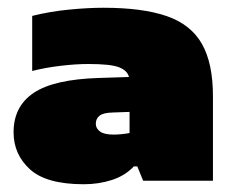

<svg xmlns="http://www.w3.org/2000/svg" viewBox="-20 -771 603 495"><path d="M196 -296Q99.5 -296 57.2 -334.5Q15 -373 15 -430Q15 -497 67.2 -531.8Q119.5 -566.5 235 -570L312.5 -572.5Q308.5 -589 287 -597.5Q265.5 -606 208 -606Q174.5 -606 135.2 -601.2Q96 -596.5 63 -588V-730Q109 -741.5 157.8 -746.2Q206.5 -751 247 -751Q347.5 -751 409.8 -729.5Q472 -708 500.5 -658Q529 -608 529 -523V-305H349L334 -342H325Q302.5 -318 268.5 -307Q234.5 -296 196 -296ZM227 -452Q227 -440 237.8 -432Q248.5 -424 273 -424Q281.5 -424 292.5 -425Q303.5 -426 314 -428V-482.5L272 -481Q246.5 -480.5 236.8 -472.8Q227 -465 227 -452Z"/></svg>

Font: Encode Sans Expanded Black
Style: Regular
Weight: 900
Width: 7
Designer: Multiple Designers
Foundry: Impallari Type
Version: Version 3.000; ttfautohint (v1.8.3) -l 8 -r 50 -G 200 -x 14 